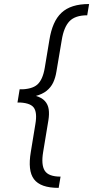

<svg xmlns="http://www.w3.org/2000/svg" viewBox="-20 -788 460 949"><path d="M70.3 -304.2 77.1 -346.2Q137.7 -346.2 164.6 -370.1Q191.4 -394 201.2 -452.6L224.1 -590.3Q231.4 -636.2 246.1 -669.7Q260.7 -703.1 283.9 -724.9Q307.1 -746.6 340.8 -757.3Q374.5 -768.1 420.4 -768.1L411.1 -712.4Q351.6 -712.4 323.5 -683.1Q295.4 -653.8 285.2 -589.8L258.8 -433.6Q253.9 -403.3 242.7 -379.6Q231.4 -356 210.4 -339.1Q189.5 -322.3 155.3 -313.2Q121.1 -304.2 70.3 -304.2ZM270 140.6Q224.6 140.6 194.3 129.9Q164.1 119.1 147.9 97.7Q131.8 76.2 128.2 42.5Q124.5 8.8 132.3 -37.1L154.8 -174.3Q165 -233.4 146 -257.3Q127 -281.2 66.4 -281.7L73.7 -323.7Q124 -323.7 155.3 -314.7Q186.5 -305.7 201.9 -288.6Q217.3 -271.5 220.7 -247.6Q224.1 -223.6 219.2 -193.4L193.4 -37.6Q182.6 26.4 201.2 55.7Q219.7 85 279.3 85ZM66.4 -281.2 77.1 -346.7H159.7L148.4 -281.2Z"/></svg>

Font: Inter 24pt Light
Style: Italic
Weight: 300
Italic angle: -9.3988°
Designer: Rasmus Andersson
Foundry: rsms
Version: Version 4.001;git-66647c0bb